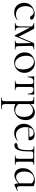

<svg xmlns="http://www.w3.org/2000/svg" viewBox="1534 -1973 714 3822"><g transform="rotate(90 1891.0 -62.0)"><path d="M231 12Q135 12 85.5 -47Q36 -106 36 -185Q36 -280 103.5 -337.5Q171 -395 255 -395Q300 -395 334.5 -378Q369 -361 371 -336Q372 -322 362.5 -312Q353 -302 336 -302Q310 -302 292 -334Q280 -355 264.5 -365Q249 -375 221 -375Q165 -375 133.5 -331.5Q102 -288 102 -215Q102 -132 144 -77.5Q186 -23 271 -23Q331 -23 372 -56Q374 -57 376.5 -55.5Q379 -54 380 -52Q381 -50 379 -48Q312 12 231 12Z M962 -12Q965 -12 965 -6Q965 0 962 0Q950 0 918.5 -1Q887 -2 871 -2Q853 -2 826.5 -1Q800 0 790 0Q788 0 788 -6Q788 -12 790 -12Q824 -12 833.5 -24.5Q843 -37 842 -81L837 -330L700 0Q698 4 692 4Q686 4 684 0L528 -303Q528 -304 527 -306L525 -104Q524 -55 538.5 -33.5Q553 -12 588 -12Q590 -12 590 -6Q590 0 588 0Q578 0 553.5 -1Q529 -2 514 -2Q500 -2 474 -1Q448 0 438 0Q436 0 436 -6Q436 -12 438 -12Q473 -12 488.5 -33.5Q504 -55 505 -104L507 -337Q477 -374 440 -374Q438 -374 438 -380Q438 -386 440 -386Q449 -386 466 -385.5Q483 -385 488 -385Q499 -385 514.5 -385.5Q530 -386 533 -386Q547 -386 553.5 -378Q560 -370 579 -335L711 -77L829 -361Q838 -386 859 -386Q861 -386 877 -385.5Q893 -385 906 -385Q919 -385 936 -385.5Q953 -386 961 -386Q964 -386 964 -380Q964 -374 961 -374Q924 -374 908 -361Q892 -348 893 -308L898 -81Q899 -37 910 -24.5Q921 -12 962 -12Z M1219 13Q1132 13 1077.5 -48.5Q1023 -110 1023 -198Q1023 -294 1088.5 -346.5Q1154 -399 1236 -399Q1323 -399 1376.5 -337.5Q1430 -276 1430 -193Q1430 -101 1368.5 -44Q1307 13 1219 13ZM1247 -5Q1301 -5 1331.5 -44.5Q1362 -84 1362 -165Q1362 -259 1317 -319.5Q1272 -380 1203 -380Q1149 -380 1119.5 -341Q1090 -302 1090 -229Q1090 -135 1134.5 -70Q1179 -5 1247 -5Z M1589 0Q1587 0 1587 -6Q1587 -12 1589 -12Q1630 -12 1641.5 -24.5Q1653 -37 1653 -81V-303Q1653 -344 1644 -357.5Q1635 -371 1605 -371Q1561 -371 1540 -344Q1519 -317 1517 -256Q1516 -254 1510.5 -254Q1505 -254 1505 -256Q1505 -270 1502.5 -314.5Q1500 -359 1500 -378Q1500 -384 1501 -385.5Q1502 -387 1508 -387Q1512 -387 1569 -386Q1626 -385 1679 -385Q1733 -385 1791.5 -386Q1850 -387 1855 -387Q1861 -387 1862 -385.5Q1863 -384 1863 -378Q1863 -359 1860.5 -314.5Q1858 -270 1858 -256Q1858 -254 1852.5 -254Q1847 -254 1846 -256Q1844 -317 1823 -344Q1802 -371 1758 -371Q1728 -371 1719 -357.5Q1710 -344 1710 -303V-81Q1710 -37 1721.5 -24.5Q1733 -12 1773 -12Q1775 -12 1775 -6Q1775 0 1773 0Q1761 0 1730.5 -1Q1700 -2 1683 -2Q1665 -2 1633 -1Q1601 0 1589 0Z M2218 -399Q2282 -399 2326.5 -349Q2371 -299 2371 -215Q2371 -158 2350 -112Q2329 -66 2296 -40Q2263 -14 2227 -0.5Q2191 13 2156 13Q2097 13 2052 -12V194Q2052 237 2070 250Q2088 263 2150 263Q2153 263 2153 269Q2153 275 2150 275Q2133 275 2090.5 274Q2048 273 2023 273Q2002 273 1967.5 274Q1933 275 1921 275Q1918 275 1918 269Q1918 263 1921 263Q1967 263 1980.5 250Q1994 237 1994 194V-305Q1994 -348 1978 -361Q1962 -374 1912 -374Q1909 -374 1909 -380Q1909 -386 1912 -386H2032Q2044 -386 2048 -381Q2052 -376 2052 -360V-315Q2135 -399 2218 -399ZM2186 -8Q2239 -8 2273 -54.5Q2307 -101 2307 -184Q2307 -267 2270 -314Q2233 -361 2176 -361Q2114 -361 2052 -297V-68Q2107 -8 2186 -8Z M2771 -56Q2772 -57 2774.5 -55.5Q2777 -54 2778 -51.5Q2779 -49 2778 -47Q2712 12 2632 12Q2544 12 2494 -44.5Q2444 -101 2444 -180Q2444 -270 2506 -332.5Q2568 -395 2659 -395Q2713 -395 2743 -368.5Q2773 -342 2773 -296Q2773 -272 2761 -272L2515 -271Q2510 -244 2510 -219Q2510 -132 2552 -77.5Q2594 -23 2667 -23Q2723 -23 2771 -56ZM2625 -375Q2542 -375 2518 -285L2704 -289Q2703 -330 2682 -352.5Q2661 -375 2625 -375Z M2871 9Q2828 9 2828 -24Q2828 -53 2875 -53Q2900 -53 2917.5 -65.5Q2935 -78 2945 -97.5Q2955 -117 2960.5 -150Q2966 -183 2967.5 -213.5Q2969 -244 2969 -288Q2969 -342 2954 -359.5Q2939 -377 2892 -377Q2890 -377 2890 -382.5Q2890 -388 2892 -388L3065 -386H3261Q3263 -386 3263 -380Q3263 -374 3261 -374Q3221 -374 3209.5 -360.5Q3198 -347 3198 -303V-81Q3198 -37 3209.5 -24.5Q3221 -12 3261 -12Q3263 -12 3263 -6Q3263 0 3261 0Q3249 0 3218.5 -1Q3188 -2 3171 -2Q3153 -2 3120.5 -1Q3088 0 3077 0Q3074 0 3074 -6Q3074 -12 3077 -12Q3117 -12 3129 -24.5Q3141 -37 3141 -81V-305Q3141 -351 3135 -359Q3129 -367 3093 -367H3054Q3013 -367 3003.5 -357Q2994 -347 2994 -308Q2994 -266 2993 -240.5Q2992 -215 2989 -172Q2986 -129 2978 -102Q2970 -75 2957 -47Q2944 -19 2922 -5Q2900 9 2871 9Z M3773 -58Q3778 -60 3780 -54.5Q3782 -49 3778 -47L3662 8Q3659 9 3657 9Q3652 9 3646 -0.5Q3640 -10 3635 -29.5Q3630 -49 3629 -73Q3550 8 3472 8Q3410 8 3369 -36.5Q3328 -81 3328 -161Q3328 -270 3402 -334.5Q3476 -399 3577 -399Q3633 -399 3686 -374V-107Q3686 -73 3693.5 -58.5Q3701 -44 3720 -44Q3737 -44 3773 -58ZM3506 -25Q3562 -25 3629 -90V-336Q3594 -379 3539 -379Q3472 -379 3433 -327Q3394 -275 3394 -190Q3394 -116 3424.5 -70.5Q3455 -25 3506 -25Z"/></g></svg>

Font: Cormorant Infant
Style: Regular
Weight: 400
Designer: Christian Thalmann (Catharsis Fonts)
Version: Version 1.000;PS 002.000;hotconv 1.0.88;makeotf.lib2.5.64775